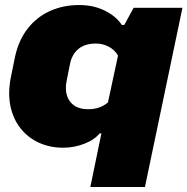

<svg xmlns="http://www.w3.org/2000/svg" viewBox="-20 -576 745 763"><path d="M339 167 383 -46H376Q355 -20 314.5 -4.5Q274 11 231 11Q178 11 134.5 -9Q91 -29 62 -65.5Q33 -102 22 -152Q11 -202 22 -263L38 -342Q52 -413 88.5 -460.5Q125 -508 178 -532Q231 -556 294 -556Q352 -556 397 -533.5Q442 -511 464 -477H474L511 -545H705L556 167ZM330 -142Q355 -142 374.5 -149Q394 -156 409 -169L449 -355Q436 -378 412 -390.5Q388 -403 361 -403Q332 -403 311 -393.5Q290 -384 276.5 -365.5Q263 -347 258 -321L245 -256Q238 -222 246 -196.5Q254 -171 275 -156.5Q296 -142 330 -142Z"/></svg>

Font: Hubot Sans Condensed ExtraLight Black
Style: Italic
Weight: 900
Italic angle: -12.0243°
Version: Version 2.000